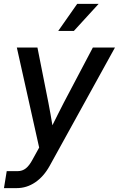

<svg xmlns="http://www.w3.org/2000/svg" viewBox="-32 -759 608 983"><path d="M-11.7 204.1 2.4 117.2H58.1Q82.5 117.2 100.3 103Q118.2 88.9 134.8 57.6L168.5 -3.4L54.2 -515.6H159.7L215.8 -232.9Q227.1 -174.8 236.3 -117.7Q250.5 -146.5 265.1 -175.3Q279.8 -204.1 294.4 -232.9L443.4 -515.6H556.6L222.2 90.3Q191.9 145 148.2 174.6Q104.5 204.1 53.7 204.1ZM266.1 -600.6 363.3 -739.3H473.1L346.2 -600.6Z"/></svg>

Font: Inter Display Medium
Style: Italic
Weight: 500
Italic angle: -9.39999°
Designer: Rasmus Andersson
Foundry: rsms
Version: Version 4.000;git-a52131595